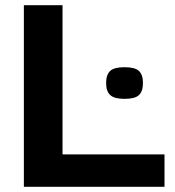

<svg xmlns="http://www.w3.org/2000/svg" viewBox="-20 -720 675 740"><path d="M389 -400Q389 -432 404.5 -446.5Q420 -461 460 -461Q500 -461 515.5 -446.5Q531 -432 531 -400Q531 -368 515.5 -353.5Q500 -339 460 -339Q421 -339 405 -353.5Q389 -368 389 -400ZM72 0V-700H221V-125H614V0Z"/></svg>

Font: Georama SemiExpanded SemiBold
Style: Regular
Weight: 600
Width: 6
Designer: Jean-Baptiste Levee
Foundry: Production Type
Version: Version 1.001